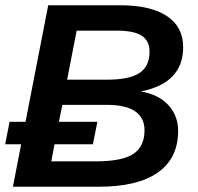

<svg xmlns="http://www.w3.org/2000/svg" viewBox="-27 -708 751 728"><path d="M648.4 -211.9Q648.4 -108.4 572 -54.2Q495.6 0 348.1 0H22L53.2 -161.1H-7.3L9.3 -246.1H69.8L155.8 -688H428.7Q544.4 -688 606 -647Q667.5 -606 667.5 -529.3Q667.5 -392.6 506.8 -361.3Q573.7 -350.1 611.1 -309.8Q648.4 -269.5 648.4 -211.9ZM227.5 -405.8H377.4Q463.4 -405.8 501.7 -431.2Q540 -456.5 540 -511.7Q540 -553.2 510.5 -572.5Q481 -591.8 415.5 -591.8H263.7ZM167.5 -96.2H334Q436.5 -96.2 478.8 -124.5Q521 -152.8 521 -214.4Q521 -260.7 485.8 -285.6Q450.7 -310.5 376.5 -310.5H209.5L196.3 -246.1H342.3L325.2 -161.1H179.7Z"/></svg>

Font: Arimo SemiBold
Style: Italic
Weight: 600
Italic angle: -12°
Version: Version 1.33